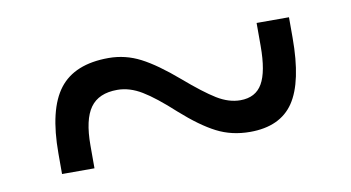

<svg xmlns="http://www.w3.org/2000/svg" viewBox="-38 -526 661 362"><g transform="rotate(-10 293.0 -345.5)"><path d="M56.6 -237.3V-276.4Q56.6 -360.8 86.2 -399.2Q115.7 -437.5 180.7 -437.5Q212.9 -437.5 241.7 -422.6Q270.5 -407.7 309.1 -374.5Q344.7 -343.8 367.4 -329.8Q390.1 -315.9 412.1 -315.9Q441.4 -315.9 454.3 -338.4Q467.3 -360.8 467.3 -410.2V-454.1H529.3V-415Q529.3 -330.6 503.4 -292.2Q477.5 -253.9 419.9 -253.9Q384.8 -253.9 356.2 -268.6Q327.6 -283.2 291.5 -315.4Q256.8 -347.2 233.4 -361.3Q210 -375.5 186.5 -375.5Q150.9 -375.5 134.8 -353Q118.7 -330.6 118.7 -281.2V-237.3Z"/></g></svg>

Font: Cascadia Code NF Light
Style: Regular
Weight: 300
Monospace: yes
Designer: Aaron Bell
Foundry: Saja Typeworks
Version: Version 2404.023; ttfautohint (v1.8.4)